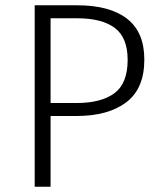

<svg xmlns="http://www.w3.org/2000/svg" viewBox="-20 -705 610 725"><path d="M525 -480Q525 -370 456.5 -318.5Q388 -267 269 -267H171V0H111V-685H272Q394 -685 459.5 -634.5Q525 -584 525 -480ZM462 -479Q462 -563 413.5 -599.5Q365 -636 271 -636H171V-316H269Q362 -316 412 -353Q462 -390 462 -479Z"/></svg>

Font: Fira Sans Light
Style: Regular
Weight: 300
Designer: bBox Type GmbH & Carrois Corporate GbR & Edenspiekermann AG
Foundry: bBox Type GmbH & Carrois Corporate GbR & Edenspiekermann AG
Version: Version 4.301